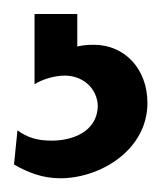

<svg xmlns="http://www.w3.org/2000/svg" viewBox="-20 -20 230 274"><path d="M29.3 0V100.1C39.6 93.8 56.6 87.9 72.3 87.9C98.6 87.9 119.1 106.4 119.6 131.8C118.2 168.5 83 180.7 53.7 180.7C33.2 180.7 19 176.3 4.9 166L0 214.8C20 226.1 40.5 234.4 65.9 234.4C124 234.4 190.4 193.4 190.4 127C190.4 78.6 158.2 43.9 113.8 43.9C103 43.9 96.7 44.9 90.3 46.4V0Z"/></svg>

Font: Andika
Style: Regular
Weight: 400
Designer: Victor Gaultney, Annie Olsen, Julie Remington, Don Collingsworth, Eric Hays
Foundry: SIL International
Version: Version 1.000